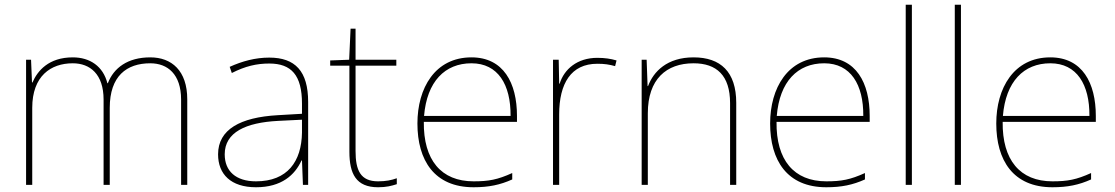

<svg xmlns="http://www.w3.org/2000/svg" viewBox="-20 -780 4704 810"><path d="M614 -538C519 -538 460 -494 435 -429H433C415 -500 360 -538 287 -538C185 -538 138 -481 117 -432H115L111 -528H90V0H116V-325C116 -459 194 -513 287 -513C360 -513 417 -467 417 -360V0H443V-325C443 -459 514 -513 614 -513C687 -513 744 -467 744 -360V0H770V-361C770 -482 704 -538 614 -538Z M1116 -537C1057 -537 1002 -522 949 -498L958 -472C1015 -501 1063 -512 1116 -512C1209 -512 1254 -463 1254 -343V-300L1151 -294C994 -285 900 -234 900 -129C900 -45 954 10 1060 10C1168 10 1224 -42 1252 -103H1254L1258 0H1280V-350C1280 -480 1225 -537 1116 -537ZM1153 -270 1254 -275V-220C1252 -99 1193 -15 1060 -15C975 -15 928 -58 928 -129C928 -222 1017 -263 1153 -270Z M1575 -15C1501 -15 1480 -61 1480 -143V-503H1652V-528H1480V-659H1459L1453 -528L1373 -525V-503H1454V-140C1454 -47 1482 10 1575 10C1610 10 1632 4 1654 -3V-28C1632 -20 1608 -15 1575 -15Z M1969 -538C1815 -538 1741 -408 1741 -259C1741 -104 1812 10 1978 10C2042 10 2090 0 2141 -23V-50C2079 -22 2042 -15 1978 -15C1841 -15 1766 -105 1768 -266H2161V-291C2161 -430 2104 -538 1969 -538ZM1969 -513C2081 -513 2135 -423 2134 -291H1769C1781 -436 1857 -513 1969 -513Z M2500 -536C2415 -536 2360 -488 2341 -427H2339L2337 -528H2313V0H2339V-297C2339 -428 2389 -511 2500 -511C2530 -511 2550 -508 2575 -501L2581 -525C2557 -532 2532 -536 2500 -536Z M2906 -538C2794 -538 2737 -478 2714 -417H2712L2708 -528H2687V0H2713V-302C2713 -446 2791 -513 2906 -513C3003 -513 3060 -462 3060 -345V0H3086V-346C3086 -477 3020 -538 2906 -538Z M3457 -538C3303 -538 3229 -408 3229 -259C3229 -104 3300 10 3466 10C3530 10 3578 0 3629 -23V-50C3567 -22 3530 -15 3466 -15C3329 -15 3254 -105 3256 -266H3649V-291C3649 -430 3592 -538 3457 -538ZM3457 -513C3569 -513 3623 -423 3622 -291H3257C3269 -436 3345 -513 3457 -513Z M3827 0V-760H3801V0Z M4034 0V-760H4008V0Z M4411 -538C4257 -538 4183 -408 4183 -259C4183 -104 4254 10 4420 10C4484 10 4532 0 4583 -23V-50C4521 -22 4484 -15 4420 -15C4283 -15 4208 -105 4210 -266H4603V-291C4603 -430 4546 -538 4411 -538ZM4411 -513C4523 -513 4577 -423 4576 -291H4211C4223 -436 4299 -513 4411 -513Z"/></svg>

Font: Noto Sans Lao Thin
Style: Regular
Weight: 100
Designer: Monotype Design Team
Foundry: Monotype Imaging Inc.
Version: Version 2.003